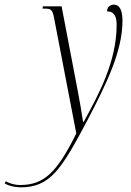

<svg xmlns="http://www.w3.org/2000/svg" viewBox="-154 -563 560 823"><path d="M-66 240C60 240 108 166 222 -50C303 -205 371 -344 371 -474C371 -525 355 -543 335 -543C317 -543 305 -532 305 -514C327 -514 346 -504 346 -457C346 -299 269 -158 205 -41H202C195 -85 188 -130 179 -175L110 -536H30L28 -526H37C64 -526 71 -523 78 -485L173 9C91 175 35 230 -67 230C-92 230 -114 223 -129 214L-134 223C-117 234 -89 240 -66 240Z"/></svg>

Font: Noto Serif Display ExtraCondensed ExtraLight
Style: Italic
Weight: 200
Width: 2
Italic angle: -12°
Designer: Monotype Design Team
Foundry: Monotype Imaging Inc.
Version: Version 2.009